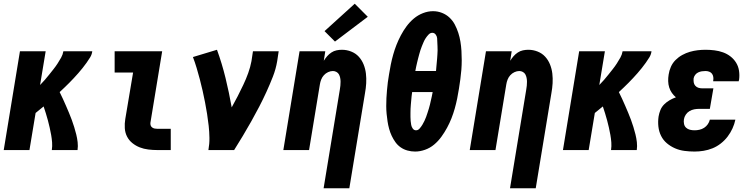

<svg xmlns="http://www.w3.org/2000/svg" viewBox="-20 -805 4040 1030"><path d="M0 0 87 -530H225L195 -349Q208 -362 220.5 -376.5Q233 -391 244.5 -405.5Q256 -420 267.5 -434.5Q279 -449 289 -464.5Q299 -480 308 -496Q317 -512 320 -530H475Q473 -513 464 -498Q455 -483 444.5 -468.5Q434 -454 423 -440Q412 -426 400 -412.5Q388 -399 376 -386Q364 -373 351.5 -360.5Q339 -348 326 -335.5Q313 -323 300 -311Q309 -293 317.5 -274.5Q326 -256 334 -237.5Q342 -219 350 -200Q358 -181 365 -162Q372 -143 378 -123.5Q384 -104 389 -84Q394 -64 396.5 -42.5Q399 -21 396 0H258Q261 -21 259.5 -41Q258 -61 254.5 -81Q251 -101 246.5 -120.5Q242 -140 237 -159Q232 -178 226 -197Q220 -216 214 -234Q203 -225 192.5 -216.5Q182 -208 171 -199L138 0Z M824 0Q800 0 775.5 -3Q751 -6 729.5 -14.5Q708 -23 690 -37.5Q672 -52 661.5 -72.5Q651 -93 649.5 -117.5Q648 -142 652 -166L694 -416H595V-530H850L787 -147Q786 -140 788 -133Q790 -126 796 -121.5Q802 -117 809 -115.5Q816 -114 824 -114H896V0Z M1098 0Q1104 -33 1103.5 -65.5Q1103 -98 1099.5 -130Q1096 -162 1091 -193.5Q1086 -225 1080 -256Q1074 -287 1067 -318Q1060 -349 1052 -379.5Q1044 -410 1035 -440Q1026 -470 1015 -499L1144 -538Q1171 -464 1190 -386Q1209 -308 1223 -229Q1240 -259 1255.5 -289.5Q1271 -320 1285.5 -350.5Q1300 -381 1311.5 -413Q1323 -445 1329 -477L1337 -530H1475L1467 -477Q1460 -435 1444 -394Q1428 -353 1409.5 -312.5Q1391 -272 1370.5 -232.5Q1350 -193 1328 -154Q1306 -115 1283 -76.5Q1260 -38 1236 0Z M1716 205 1803 -324Q1805 -335 1806 -345.5Q1807 -356 1807 -366.5Q1807 -377 1805 -387Q1803 -397 1798.5 -405.5Q1794 -414 1785 -419Q1776 -424 1766 -424Q1753 -424 1740 -418Q1727 -412 1717.5 -401.5Q1708 -391 1703 -378Q1698 -365 1696 -352L1638 0H1500L1587 -530H1725L1717 -479Q1725 -492 1735 -503.5Q1745 -515 1758 -523.5Q1771 -532 1785.5 -535Q1800 -538 1814 -538Q1840 -538 1864 -528.5Q1888 -519 1904.5 -501Q1921 -483 1930.5 -459.5Q1940 -436 1943 -410.5Q1946 -385 1944.5 -358.5Q1943 -332 1938 -305L1854 205ZM1777 -582 1721 -638 1883 -785 1953 -715Z M2207 8Q2186 8 2166 2.5Q2146 -3 2129.5 -14.5Q2113 -26 2101.5 -42Q2090 -58 2081.5 -76Q2073 -94 2067.5 -114Q2062 -134 2059 -154Q2056 -174 2054 -194.5Q2052 -215 2052 -236Q2052 -257 2053 -278.5Q2054 -300 2056 -321Q2058 -342 2060.5 -363.5Q2063 -385 2067 -406Q2071 -432 2076.5 -459Q2082 -486 2089.5 -512.5Q2097 -539 2107 -564.5Q2117 -590 2130.5 -615.5Q2144 -641 2161 -664Q2178 -687 2200 -705.5Q2222 -724 2249 -734.5Q2276 -745 2303 -745Q2328 -745 2351 -736Q2374 -727 2391.5 -710.5Q2409 -694 2420 -673Q2431 -652 2438.5 -629Q2446 -606 2450 -581.5Q2454 -557 2455.5 -532Q2457 -507 2457 -481.5Q2457 -456 2455 -430.5Q2453 -405 2449.5 -379.5Q2446 -354 2442 -329Q2438 -303 2432.5 -276Q2427 -249 2419.5 -222.5Q2412 -196 2402 -170.5Q2392 -145 2378.5 -120Q2365 -95 2348 -71.5Q2331 -48 2309 -29.5Q2287 -11 2260 -1.5Q2233 8 2207 8ZM2319 -424Q2320 -436 2321 -447Q2322 -458 2323 -469Q2324 -480 2325 -491Q2326 -502 2326.5 -513Q2327 -524 2327.5 -535Q2328 -546 2327 -557Q2326 -568 2326 -579Q2326 -590 2325 -600.5Q2324 -611 2317 -620Q2310 -629 2299 -629Q2288 -629 2279 -619.5Q2270 -610 2263.5 -600Q2257 -590 2252.5 -579.5Q2248 -569 2243.5 -558Q2239 -547 2235.5 -536Q2232 -525 2229 -514Q2226 -503 2223 -491.5Q2220 -480 2217.5 -469Q2215 -458 2212.5 -447Q2210 -436 2208 -424ZM2212 -106Q2223 -106 2231.5 -116Q2240 -126 2246 -136Q2252 -146 2257 -156.5Q2262 -167 2266 -178Q2270 -189 2273.5 -200Q2277 -211 2280.5 -222Q2284 -233 2286.5 -244Q2289 -255 2291.5 -266Q2294 -277 2296.5 -288Q2299 -299 2301 -311H2191Q2189 -299 2188 -288Q2187 -277 2186 -266Q2185 -255 2184 -244Q2183 -233 2182.5 -222Q2182 -211 2182 -199.5Q2182 -188 2182 -177.5Q2182 -167 2183 -156Q2184 -145 2186 -134.5Q2188 -124 2194.5 -115Q2201 -106 2212 -106Z M2716 205 2803 -324Q2805 -335 2806 -345.5Q2807 -356 2807 -366.5Q2807 -377 2805 -387Q2803 -397 2798.5 -405.5Q2794 -414 2785 -419Q2776 -424 2766 -424Q2753 -424 2740 -418Q2727 -412 2717.5 -401.5Q2708 -391 2703 -378Q2698 -365 2696 -352L2638 0H2500L2587 -530H2725L2717 -479Q2725 -492 2735 -503.5Q2745 -515 2758 -523.5Q2771 -532 2785.5 -535Q2800 -538 2814 -538Q2840 -538 2864 -528.5Q2888 -519 2904.5 -501Q2921 -483 2930.5 -459.5Q2940 -436 2943 -410.5Q2946 -385 2944.5 -358.5Q2943 -332 2938 -305L2854 205Z M3000 0 3087 -530H3225L3195 -349Q3208 -362 3220.5 -376.5Q3233 -391 3244.5 -405.5Q3256 -420 3267.5 -434.5Q3279 -449 3289 -464.5Q3299 -480 3308 -496Q3317 -512 3320 -530H3475Q3473 -513 3464 -498Q3455 -483 3444.5 -468.5Q3434 -454 3423 -440Q3412 -426 3400 -412.5Q3388 -399 3376 -386Q3364 -373 3351.5 -360.5Q3339 -348 3326 -335.5Q3313 -323 3300 -311Q3309 -293 3317.5 -274.5Q3326 -256 3334 -237.5Q3342 -219 3350 -200Q3358 -181 3365 -162Q3372 -143 3378 -123.5Q3384 -104 3389 -84Q3394 -64 3396.5 -42.5Q3399 -21 3396 0H3258Q3261 -21 3259.5 -41Q3258 -61 3254.5 -81Q3251 -101 3246.5 -120.5Q3242 -140 3237 -159Q3232 -178 3226 -197Q3220 -216 3214 -234Q3203 -225 3192.5 -216.5Q3182 -208 3171 -199L3138 0Z M3706 8Q3679 8 3652 4.5Q3625 1 3601 -9.5Q3577 -20 3557.5 -36.5Q3538 -53 3526.5 -76Q3515 -99 3512 -126Q3509 -153 3513 -180Q3516 -198 3523 -215Q3530 -232 3543 -245Q3556 -258 3572.5 -267.5Q3589 -277 3606 -283Q3594 -293 3584.5 -306.5Q3575 -320 3570 -336Q3565 -352 3564.5 -369.5Q3564 -387 3567 -405Q3570 -426 3579 -446.5Q3588 -467 3604 -483Q3620 -499 3640 -510Q3660 -521 3681 -527Q3702 -533 3723 -535.5Q3744 -538 3765 -538Q3789 -538 3813 -535Q3837 -532 3859 -524Q3881 -516 3899 -502Q3917 -488 3929 -468.5Q3941 -449 3944.5 -425.5Q3948 -402 3945 -378Q3944 -375 3943.5 -373Q3943 -371 3943 -369H3806Q3806 -370 3806 -370.5Q3806 -371 3806 -372Q3808 -382 3806.5 -392Q3805 -402 3799.5 -409.5Q3794 -417 3784.5 -420.5Q3775 -424 3765 -424Q3755 -424 3745 -422.5Q3735 -421 3725.5 -416.5Q3716 -412 3709.5 -403.5Q3703 -395 3701 -385Q3700 -374 3701.5 -363.5Q3703 -353 3710 -345Q3717 -337 3727 -334Q3737 -331 3748 -331H3807L3788 -221H3730Q3717 -221 3704 -218.5Q3691 -216 3679 -209Q3667 -202 3659 -190Q3651 -178 3649 -165Q3647 -153 3649.5 -140.5Q3652 -128 3660.5 -120Q3669 -112 3681 -109Q3693 -106 3706 -106Q3719 -106 3732.5 -109Q3746 -112 3757.5 -119.5Q3769 -127 3777 -138.5Q3785 -150 3788 -163H3925Q3920 -139 3909.5 -116Q3899 -93 3883.5 -72.5Q3868 -52 3847 -35.5Q3826 -19 3802.5 -9.5Q3779 0 3754.5 4Q3730 8 3706 8Z"/></svg>

Font: Iosevka Curly Heavy Oblique
Style: Regular
Weight: 900
Italic angle: -9°
Monospace: yes
Designer: Belleve Invis
Foundry: Belleve Invis
Version: Version 11.1.0; ttfautohint (v1.8.3)